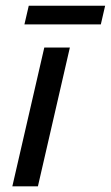

<svg xmlns="http://www.w3.org/2000/svg" viewBox="-20 -655 390 675"><path d="M23.4 0 135.7 -487.8H225.6L113.3 0ZM65.9 -569.3 81.1 -634.8H349.6L334.5 -569.3Z"/></svg>

Font: Acari Sans Medium
Style: Italic
Weight: 500
Italic angle: -13°
Designer: Alfredo Marco Pradil and Stefan Peev
Foundry: Hanken Design Co.
Version: Version 1.045